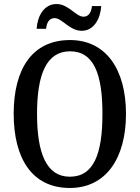

<svg xmlns="http://www.w3.org/2000/svg" viewBox="-20 -924 694 954"><path d="M386 -771C446 -771 479 -830 483 -894H437C434 -867 423 -841 395 -841C357 -841 321 -904 261 -904C199 -904 166 -845 162 -781H209C212 -808 222 -834 251 -834C289 -834 325 -771 386 -771ZM327 10C506 10 606 -137 606 -358C606 -580 506 -725 328 -725C139 -725 48 -580 48 -359C48 -137 139 10 327 10ZM327 -46C211 -46 164 -162 164 -358C164 -555 211 -669 328 -669C447 -669 489 -555 489 -358C489 -162 447 -46 327 -46Z"/></svg>

Font: Noto Serif Ethiopic Condensed Medium
Style: Regular
Weight: 500
Width: 3
Designer: Monotype Design Team
Foundry: Monotype Imaging Inc.
Version: Version 2.102